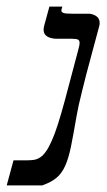

<svg xmlns="http://www.w3.org/2000/svg" viewBox="-55 -560 323 580"><path d="M176.8 -211.9Q167 -155.3 159.7 -118.7Q152.3 -82 141.8 -58.8Q131.3 -35.6 115.2 -22.5Q99.1 -9.3 72.8 0H-34.7L-14.2 -75.7H25.9Q37.6 -75.7 47.4 -77.1Q57.1 -78.6 66.2 -84.5Q75.2 -90.3 83.7 -102.3Q92.3 -114.3 101.3 -134.5Q110.4 -154.8 120.1 -185.3Q129.9 -215.8 141.6 -259.3L175.8 -388.2Q179.7 -403.8 182.6 -414.1Q185.5 -424.3 185.5 -430.2Q185.5 -438 180.4 -440.4Q175.3 -442.9 162.6 -442.9H117.2Q99.6 -442.9 88.1 -449.5Q76.7 -456.1 76.7 -470.2Q76.7 -475.1 78.1 -481L94.2 -540H133.3L130.9 -531.7Q130.4 -530.8 130.4 -528.3Q130.4 -523.4 136.5 -521Q142.6 -518.6 161.1 -518.6H212.4Q224.1 -518.6 235.1 -511.7Q246.1 -504.9 246.1 -490.2Q246.1 -485.4 244.6 -480.5L217.3 -378.9Q211.4 -358.4 205.3 -334Q199.2 -309.6 193.4 -286.6Q187.5 -263.7 183.1 -243.7Q178.7 -223.6 176.8 -211.9Z"/></svg>

Font: Arian AMU Serif
Style: Italic
Weight: 400
Italic angle: -15°
Designer: Ruben Hakobyan (Tarumian)
Foundry: Ruben Hakobyan (Tarumian)
Version: Version 1.002